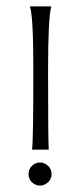

<svg xmlns="http://www.w3.org/2000/svg" viewBox="-20 -560 249 599"><path d="M73 -540H140Q130 -504 130 -342Q130 -127 132 -93H80Q84 -121 84 -342Q84 -515 73 -540ZM105 19Q90 19 79.5 8.5Q69 -2 69 -17Q69 -32 79.5 -42.5Q90 -53 105 -53Q119 -53 130 -42.5Q141 -32 141 -17Q141 -2 130 8.5Q119 19 105 19Z"/></svg>

Font: GFS Neohellenic Rg
Style: Regular
Weight: 400
Designer: Takis Katsoulidis and George D. Matthiopoulos
Foundry: Takis Katsoulidis and George D. Matthiopoulos
Version: Version 1.0